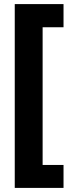

<svg xmlns="http://www.w3.org/2000/svg" viewBox="-20 -751 351 937"><path d="M290 166V54H188V-618H290V-731H52V166Z"/></svg>

Font: Noto Sans Myanmar UI Condensed ExtraBold
Style: Regular
Weight: 800
Width: 3
Designer: Monotype Design Team
Foundry: Monotype Imaging Inc.
Version: Version 2.103